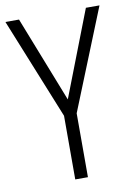

<svg xmlns="http://www.w3.org/2000/svg" viewBox="-82 -767 572 820"><g transform="rotate(-10 204.0 -357.0)"><path d="M205 -342 349 -714H408L232 -277V0H177V-276L0 -714H59Z"/></g></svg>

Font: Noto Sans Condensed Light
Style: Regular
Weight: 300
Width: 3
Designer: Monotype Design Team
Foundry: Monotype Imaging Inc.
Version: Version 2.013; ttfautohint (v1.8.4.7-5d5b)